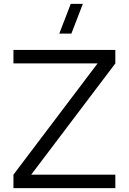

<svg xmlns="http://www.w3.org/2000/svg" viewBox="-20 -980 671 1000"><path d="M351.8 -805H288.8L348.5 -960H411.5ZM50 0V-70.3L488.2 -649.7H50V-720H580.7V-649.7L142.5 -70.3H580.7V0Z"/></svg>

Font: Vela Sans GX ExtLt
Style: Regular
Weight: 200
Designer: Principal design: Mikhail Sharanda - project Manrope.
Design modification: Ravid Balaliev
Foundry: Mikhail Sharanda
Version: Version 1.001